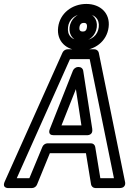

<svg xmlns="http://www.w3.org/2000/svg" viewBox="-49 -929 655 974"><path d="M383 -863C345 -863 309 -833 304 -791C299 -748 327 -719 365 -719C403 -719 437 -749 442 -791C447 -832 421 -863 383 -863ZM377 -813C387 -813 394 -808 392 -791C390 -773 381 -769 371 -769C359 -769 352 -774 354 -791C356 -807 365 -813 377 -813ZM366 -723C316 -723 291 -749 296 -791C301 -832 332 -859 382 -859C431 -859 457 -832 452 -791C447 -750 416 -723 366 -723ZM360 -673C430 -673 493 -718 502 -791C511 -862 460 -909 389 -909C317 -909 255 -862 246 -791C237 -719 288 -673 360 -673ZM224 -243H391C394 -243 424 -242 419 -275L373 -571C371 -582 362 -589 351 -589H347C335 -589 325 -580 321 -571L204 -275C203 -272 190 -243 224 -243ZM263 -293 336 -477 364 -293ZM460 -25 434 -184C432 -195 423 -202 412 -202H192C181 -202 170 -194 166 -184L100 -25H36L306 -629H406L529 -25ZM413 7C415 17 424 25 435 25H557C595 25 585 -8 585 -8L452 -662C450 -671 441 -679 430 -679H294C284 -679 273 -673 268 -662L-25 -8C-41 28 -5 25 -5 25H113C124 25 135 18 139 7L204 -152H387Z"/></svg>

Font: Falling Sky
Style: OuObl
Weight: 400
Designer: Paul D. Hunt
Foundry: Adobe Systems Incorporated
Version: Version 1.02